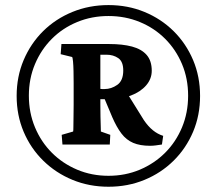

<svg xmlns="http://www.w3.org/2000/svg" viewBox="-20 -709 832 737"><path d="M216.8 -191.4 260.7 -204.1Q261.7 -207 261.7 -222.2Q261.7 -237.3 262.2 -260.3Q262.7 -283.2 262.7 -306.6V-389.6Q262.7 -414.1 262.2 -436Q261.7 -458 260.3 -473.1Q258.8 -488.3 256.8 -490.2L212.9 -501L215.8 -540H399.4Q450.2 -540 486.8 -530.3Q523.4 -520.5 543 -498Q562.5 -475.6 562.5 -437.5Q562.5 -406.2 541 -381.3Q519.5 -356.4 482.4 -342.3Q445.3 -328.1 398.4 -328.1H361.3V-368.2Q366.2 -367.2 372.1 -367.2Q377.9 -367.2 381.8 -367.2Q407.2 -367.2 430.2 -383.3Q453.1 -399.4 453.1 -438.5Q453.1 -472.7 434.1 -485.8Q415 -499 388.7 -499H365.2V-306.6Q365.2 -283.2 365.7 -261.2Q366.2 -239.3 366.7 -224.1Q367.2 -209 367.2 -204.1L403.3 -191.4L401.4 -154.3H219.7ZM555.7 -149.4Q517.6 -149.4 491.2 -160.6Q464.8 -171.9 446.3 -196.3Q427.7 -220.7 411.1 -258.8L377.9 -337.9L464.8 -356.4L532.2 -248Q548.8 -223.6 566.9 -209Q585 -194.3 606.4 -187.5L601.6 -154.3Q588.9 -152.3 578.1 -150.9Q567.4 -149.4 555.7 -149.4ZM396.5 7.8Q322.3 7.8 258.3 -18.6Q194.3 -44.9 146 -92.3Q97.7 -139.6 70.8 -203.1Q43.9 -266.6 43.9 -340.8Q43.9 -415 70.8 -478.5Q97.7 -542 145.5 -589.4Q193.4 -636.7 257.8 -663.1Q322.3 -689.5 396.5 -689.5Q470.7 -689.5 534.7 -663.1Q598.6 -636.7 646.5 -589.4Q694.3 -542 721.2 -478.5Q748 -415 748 -340.8Q748 -266.6 721.2 -203.1Q694.3 -139.6 646.5 -92.3Q598.6 -44.9 534.7 -18.6Q470.7 7.8 396.5 7.8ZM396.5 -34.2Q460.9 -34.2 516.6 -57.6Q572.3 -81.1 613.8 -122.6Q655.3 -164.1 678.7 -220.2Q702.1 -276.4 702.1 -341.8Q702.1 -407.2 678.7 -462.9Q655.3 -518.6 613.8 -560.1Q572.3 -601.6 516.6 -624.5Q460.9 -647.5 396.5 -647.5Q332 -647.5 276.4 -624.5Q220.7 -601.6 179.2 -560.1Q137.7 -518.6 114.3 -462.9Q90.8 -407.2 90.8 -341.8Q90.8 -276.4 114.3 -220.2Q137.7 -164.1 179.2 -122.6Q220.7 -81.1 276.4 -57.6Q332 -34.2 396.5 -34.2Z"/></svg>

Font: Crimson Pro ExtraLight SemiBold
Style: Regular
Weight: 600
Version: Version 1.002